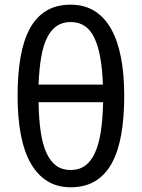

<svg xmlns="http://www.w3.org/2000/svg" viewBox="-20 -791 606 821"><path d="M511.2 -380.9Q511.2 -289.1 498.5 -216.6Q485.8 -144 458.5 -93.8Q431.2 -43.5 387.5 -16.8Q343.8 9.8 282.2 9.8Q224.6 9.8 181.9 -16.8Q139.2 -43.5 110.8 -93.8Q82.5 -144 68.8 -216.6Q55.2 -289.1 55.2 -380.9Q55.2 -472.7 67.6 -545.2Q80.1 -617.7 107.2 -668Q134.3 -718.3 177.5 -744.6Q220.7 -771 282.2 -771Q339.8 -771 382.8 -744.9Q425.8 -718.8 454.3 -668.7Q482.9 -618.7 497.1 -546.1Q511.2 -473.6 511.2 -380.9ZM282.2 -64Q317.9 -64 343.3 -82Q368.7 -100.1 385.5 -136.2Q402.3 -172.4 410.9 -226.8Q419.4 -281.2 420.9 -354H145Q146 -282.2 154.1 -227.8Q162.1 -173.3 178.7 -137Q195.3 -100.6 220.7 -82.3Q246.1 -64 282.2 -64ZM282.2 -696.8Q247.6 -696.8 222.7 -679.9Q197.8 -663.1 181.2 -629.6Q164.6 -596.2 156 -546.1Q147.5 -496.1 145 -429.2H419.9Q415.5 -562.5 383.3 -629.6Q351.1 -696.8 282.2 -696.8Z"/></svg>

Font: Genotype
Style: Regular
Weight: 400
Foundry: Ascender Corporation
Version: Version 1.00